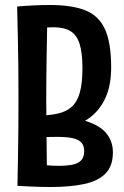

<svg xmlns="http://www.w3.org/2000/svg" viewBox="-20 -739 496 769"><path d="M125.8 -210.4 121.8 -275.8Q174.2 -275.8 210.4 -283.8Q246.6 -291.8 268.4 -312.2Q290.2 -332.6 300.2 -370Q310.2 -407.4 310.2 -466Q310.2 -526.8 299 -562.6Q287.8 -598.4 262.6 -614.1Q237.4 -629.8 194.6 -629.8Q174 -629.8 149.3 -627.3Q124.6 -624.8 95.2 -620.4L48.8 -713Q84 -716 118.1 -717.5Q152.2 -719 179.6 -719Q267.4 -719 321.3 -697.8Q375.2 -676.6 400.2 -622.5Q425.2 -568.4 425.2 -469Q425.2 -397.6 402.9 -348.1Q380.6 -298.6 340.3 -268.3Q300 -238 245.3 -224.2Q190.6 -210.4 125.8 -210.4ZM182.4 10Q163.6 10 141.2 9.5Q118.8 9 95.9 7.7Q73 6.4 50 5.4L103.2 -83.4Q134 -79.8 163.1 -77.3Q192.2 -74.8 217.2 -74.8Q244.4 -74.8 266.9 -78.7Q289.4 -82.6 303.3 -95.2Q317.2 -107.8 317.2 -133.8Q317.2 -156.2 305.3 -168.6Q293.4 -181 269.7 -185.9Q246 -190.8 209 -190.8Q199.2 -190.8 184.4 -190.5Q169.6 -190.2 154.2 -190.1Q138.8 -190 125.8 -189L121.8 -275.8Q238.8 -277.2 306.5 -259.3Q374.2 -241.4 403.2 -208.3Q432.2 -175.2 432.2 -128.8Q432.2 -73.8 402.1 -43.6Q372 -13.4 316.1 -1.7Q260.2 10 182.4 10ZM50 5.4Q50 5.4 50.5 -25.2Q51 -55.8 52 -107Q53 -158.2 53.5 -220.5Q54 -282.8 54 -346.2Q54 -410.2 53.4 -474.8Q52.8 -539.4 51.4 -593.5Q50 -647.6 49.4 -680.3Q48.8 -713 48.8 -713L170 -704Q170 -704 169.6 -678.4Q169.2 -652.8 168.5 -611.3Q167.8 -569.8 166.9 -521.6Q166 -473.4 165.6 -427.1Q165.2 -380.8 165.2 -345.8Q165.2 -311 165.7 -265.8Q166.2 -220.6 166.6 -174.8Q167 -129 167.5 -90.2Q168 -51.4 168.5 -27.4Q169 -3.4 169 -3.4Z"/></svg>

Font: Truculenta
Style: Regular
Weight: 400
Designer: Ivan Castro, Eva Sanz & Omnibus-Type Team
Foundry: Omnibus-Type
Version: Version 1.002